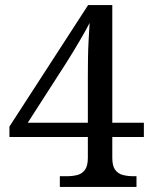

<svg xmlns="http://www.w3.org/2000/svg" viewBox="-20 -734 599 754"><path d="M215 0V-42H243Q266 -42 284.5 -47Q303 -52 314 -67.5Q325 -83 325 -114V-196H17V-237L326 -714H421V-252H545V-196H421V-114Q421 -83 432 -67.5Q443 -52 462 -47Q481 -42 503 -42H516V0ZM89 -252H325V-437Q325 -466 325.5 -502.5Q326 -539 328 -576Q330 -613 332 -644Q327 -634 316 -614Q305 -594 291 -570.5Q277 -547 264 -525.5Q251 -504 242 -490Z"/></svg>

Font: Noto Serif Armenian
Style: Regular
Weight: 400
Designer: Monotype Design Team
Foundry: Monotype Imaging Inc.
Version: Version 2.007